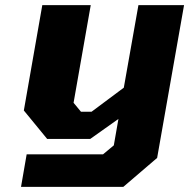

<svg xmlns="http://www.w3.org/2000/svg" viewBox="-20 -542 738 749"><path d="M62 187 84 60H382L424 25L442 -78L332 0H164L73 -111L145 -522H334L267 -141L296 -106H337L463 -200L520 -522H698L593 74L461 187Z"/></svg>

Font: Tomorrow
Style: Bold Italic
Weight: 700
Italic angle: -10°
Designer: Tony de Marco, Monica Rizzolli
Foundry: Just in Type
Version: Version 2.002